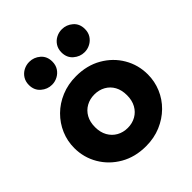

<svg xmlns="http://www.w3.org/2000/svg" viewBox="-211 -895 1046 1046"><g transform="rotate(-45 311.5 -372.0)"><path d="M311.5 15Q228 15 164 -21.8Q100 -58.5 63.8 -120Q27.5 -181.5 27.5 -255Q27.5 -308.5 48.2 -357.2Q69 -406 107 -443.8Q145 -481.5 197 -503.2Q249 -525 311.5 -525Q395 -525 459 -488.2Q523 -451.5 559 -390Q595 -328.5 595 -255Q595 -201.5 574.5 -152.8Q554 -104 516 -66.5Q478 -29 426 -7Q374 15 311.5 15ZM311.5 -126Q346.5 -126 374.5 -141.8Q402.5 -157.5 418.5 -186.5Q434.5 -215.5 434.5 -255Q434.5 -295 418.8 -323.8Q403 -352.5 375 -368.2Q347 -384 311.5 -384Q276 -384 248 -368.2Q220 -352.5 204 -323.8Q188 -295 188 -255Q188 -215.5 204.2 -186.5Q220.5 -157.5 248.5 -141.8Q276.5 -126 311.5 -126ZM186 -584Q151 -584 123.2 -608Q95.5 -632 95.5 -672.5Q95.5 -699 108.2 -719Q121 -739 141.8 -749.8Q162.5 -760.5 186 -760.5Q221.5 -760.5 249 -736.8Q276.5 -713 276.5 -672.5Q276.5 -645.5 263.8 -625.8Q251 -606 230.2 -595Q209.5 -584 186 -584ZM437 -584Q402 -584 374.2 -608Q346.5 -632 346.5 -672.5Q346.5 -699 359.2 -719Q372 -739 392.8 -749.8Q413.5 -760.5 437 -760.5Q472.5 -760.5 500 -736.8Q527.5 -713 527.5 -672.5Q527.5 -645.5 514.8 -625.8Q502 -606 481.2 -595Q460.5 -584 437 -584Z"/></g></svg>

Font: Geologica Cursive
Style: Bold
Weight: 700
Designer: Sindre Bremnes, Frode Helland
Foundry: Monokrom Skriftforlag AS
Version: Version 1.010;gftools[0.9.28]